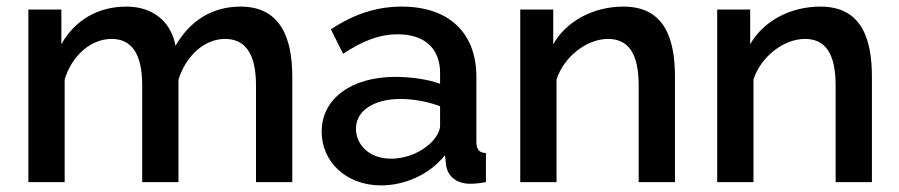

<svg xmlns="http://www.w3.org/2000/svg" viewBox="-20 -552 2725 582"><path d="M866 0V-319C866 -433 833 -532 709 -532C624 -532 556 -490 512 -413C500 -481 449 -532 363 -532C277 -532 207 -491 166 -418V-523H66V0H176V-311C198 -384 256 -434 318 -434C378 -434 411 -391 411 -293V0H521V-310C543 -383 600 -434 662 -434C723 -434 756 -390 756 -293V0Z M955 -153C955 -61 1030 10 1135 10C1207 10 1283 -23 1329 -82L1332 -52C1336 -22 1359 5 1406 5C1417 5 1432 4 1453 0V-88C1432 -89 1424 -99 1424 -124V-319C1424 -455 1338 -532 1198 -532C1121 -532 1052 -509 983 -463L1020 -389C1078 -427 1128 -448 1186 -448C1268 -448 1314 -404 1314 -331V-298C1276 -312 1224 -319 1178 -319C1046 -319 955 -253 955 -153ZM1288 -121C1260 -92 1213 -71 1166 -71C1096 -71 1059 -116 1059 -162C1059 -217 1114 -252 1194 -252C1233 -252 1277 -244 1314 -230V-170C1314 -157 1304 -137 1288 -121Z M2026 0V-319C2026 -434 1995 -532 1870 -532C1778 -532 1697 -488 1657 -418V-523H1557V0H1667V-311C1690 -382 1760 -434 1823 -434C1884 -434 1916 -391 1916 -293V0Z M2623 0V-319C2623 -434 2592 -532 2467 -532C2375 -532 2294 -488 2254 -418V-523H2154V0H2264V-311C2287 -382 2357 -434 2420 -434C2481 -434 2513 -391 2513 -293V0Z"/></svg>

Font: FIGSv2-sans-serif SemiBold
Style: Regular
Weight: 600
Designer: Matt McInerney, Pablo Impallari, Rodrigo Fuenzalida,Mirko Velimirovic
Foundry: Matt McInerney, Pablo Impallari, Rodrigo Fuenzalida
Version: Version 4.021;hotconv 1.0.109;makeotfexe 2.5.65596